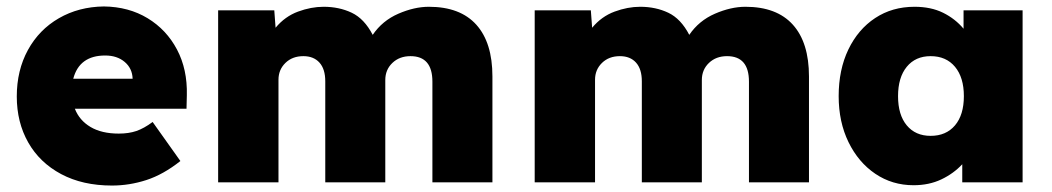

<svg xmlns="http://www.w3.org/2000/svg" viewBox="-20 -565 3259 595"><path d="M327 10Q236 10 169.5 -25.5Q103 -61 67.5 -123.5Q32 -186 32 -266Q32 -347 66.5 -410Q101 -473 162.5 -508.5Q224 -544 302 -545Q379 -544 437.5 -508.5Q496 -473 528.5 -411.5Q561 -350 559 -270L558 -228H212Q226 -192 260.5 -171.5Q295 -151 348 -151Q379 -151 402.5 -159Q426 -167 453 -187L539 -66Q486 -24 433.5 -7Q381 10 327 10ZM306 -393Q226 -393 207 -321H391Q390 -353 366.5 -373Q343 -393 306 -393Z M656 0V-533H830L834 -479Q863 -514 903.5 -529Q944 -544 983 -544Q1031 -544 1070 -525.5Q1109 -507 1135 -457Q1165 -501 1214.5 -522.5Q1264 -544 1309 -544Q1406 -544 1456 -488.5Q1506 -433 1506 -328V0H1320V-312Q1320 -391 1252 -391Q1218 -391 1196 -370Q1174 -349 1174 -317V0H988V-313Q988 -351 970 -371Q952 -391 920 -391Q886 -391 864.5 -370Q843 -349 843 -318V0Z M1637 0V-533H1811L1815 -479Q1844 -514 1884.5 -529Q1925 -544 1964 -544Q2012 -544 2051 -525.5Q2090 -507 2116 -457Q2146 -501 2195.5 -522.5Q2245 -544 2290 -544Q2387 -544 2437 -488.5Q2487 -433 2487 -328V0H2301V-312Q2301 -391 2233 -391Q2199 -391 2177 -370Q2155 -349 2155 -317V0H1969V-313Q1969 -351 1951 -371Q1933 -391 1901 -391Q1867 -391 1845.5 -370Q1824 -349 1824 -318V0Z M2811 9Q2745 9 2692.5 -26.5Q2640 -62 2609.5 -124.5Q2579 -187 2579 -267Q2579 -349 2609 -411.5Q2639 -474 2692 -509Q2745 -544 2814 -544Q2865 -544 2902.5 -525.5Q2940 -507 2966 -476V-533H3149V0H2962V-56Q2935 -27 2897 -9Q2859 9 2811 9ZM2864 -144Q2912 -144 2939.5 -176.5Q2967 -209 2967 -267Q2967 -325 2939.5 -358Q2912 -391 2864 -391Q2817 -391 2790 -358Q2763 -325 2763 -267Q2763 -209 2790 -176.5Q2817 -144 2864 -144Z"/></svg>

Font: Lexend Deca ExtraBold
Style: Regular
Weight: 800
Designer: Bonnie Shaver-Troup, Thomas Jockin
Foundry: Lexend
Version: Version 1.008; ttfautohint (v1.8.4.7-5d5b)